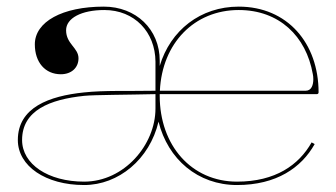

<svg xmlns="http://www.w3.org/2000/svg" viewBox="-20 -542 990 565"><path d="M285.5 -522.5C163.5 -522.5 82.5 -478 82.5 -411.5C82.5 -358.5 113 -323.5 159 -323.5C190 -323.5 211 -342.5 211 -370.5C211 -401.5 174.5 -412.5 174.5 -453C174.5 -488.5 219.5 -512.5 287 -512.5C375.5 -512.5 437 -448 437.5 -360.5V-275C355.5 -273.5 288 -276.5 227 -270C125 -259.5 32.5 -226 32.5 -130C32.5 -53 114.5 2.5 227.5 2.5C329 2.5 420.5 -73.5 446.5 -184C474 -73.5 562 2.5 677.5 2.5C793.5 2.5 867 -48.5 906 -118L897 -123C859.5 -56.5 790.5 -7.5 677.5 -7.5C543.5 -7.5 450 -114 450 -260V-265H912.5C914.5 -265 917.5 -266.5 917.5 -270C917.5 -415 825.5 -522.5 682.5 -522.5C570 -522.5 481.5 -453 450 -348V-360.5V-363.5C450 -456 380 -522.5 285.5 -522.5ZM450.5 -275C457 -415 552 -512.5 682.5 -512.5C801.5 -512.5 881 -435.5 900.5 -324C901.5 -319.5 902 -314.5 902 -309C902 -292.5 897 -275 879.5 -275ZM437.5 -265V-260V-222.5C437.5 -116.5 346 -7.5 227.5 -7.5C121.5 -7.5 45 -59 45 -130C45 -217.5 127 -249.5 228 -260C258.5 -263 354.5 -263 437.5 -265Z"/></svg>

Font: ZnikomitNo24
Style: Regular
Weight: 500
Designer: gluk
Foundry: gluk
Version: Version 0.55